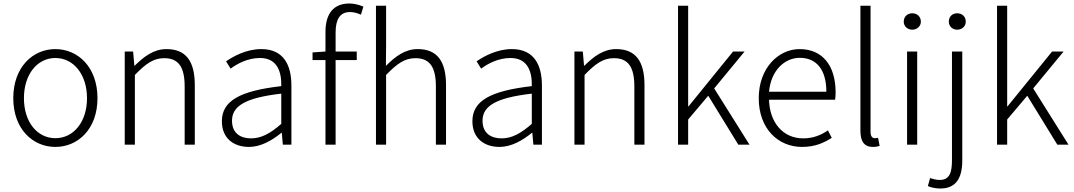

<svg xmlns="http://www.w3.org/2000/svg" viewBox="-20 -828 6148 1099"><path d="M297 13C426 13 538 -89 538 -266C538 -444 426 -547 297 -547C168 -547 56 -444 56 -266C56 -89 168 13 297 13ZM297 -37C193 -37 117 -130 117 -266C117 -402 193 -496 297 -496C401 -496 478 -402 478 -266C478 -130 401 -37 297 -37Z M694 0H752V-399C814 -463 858 -495 920 -495C1002 -495 1037 -444 1037 -333V0H1095V-341C1095 -478 1044 -547 933 -547C860 -547 805 -505 751 -452H749L742 -533H694Z M1405 13C1473 13 1537 -24 1591 -68H1593L1599 0H1648V-338C1648 -456 1603 -547 1476 -547C1389 -547 1315 -505 1274 -477L1300 -435C1337 -463 1398 -496 1468 -496C1569 -496 1592 -414 1590 -335C1355 -308 1250 -252 1250 -134C1250 -35 1319 13 1405 13ZM1417 -36C1358 -36 1308 -64 1308 -137C1308 -219 1380 -268 1590 -292V-119C1527 -64 1476 -36 1417 -36Z M2060 -790C2035 -801 2007 -808 1980 -808C1890 -808 1843 -751 1843 -645V-533L1769 -528V-484H1843V0H1901V-484H2022V-533H1901V-642C1901 -717 1926 -759 1983 -759C2003 -759 2024 -754 2046 -744Z M2132 0H2190V-399C2252 -463 2296 -495 2358 -495C2440 -495 2475 -444 2475 -333V0H2533V-341C2533 -478 2482 -547 2371 -547C2298 -547 2243 -505 2189 -451L2190 -567V-795H2132Z M2839 13C2907 13 2971 -24 3025 -68H3027L3033 0H3082V-338C3082 -456 3037 -547 2910 -547C2823 -547 2749 -505 2708 -477L2734 -435C2771 -463 2832 -496 2902 -496C3003 -496 3026 -414 3024 -335C2789 -308 2684 -252 2684 -134C2684 -35 2753 13 2839 13ZM2851 -36C2792 -36 2742 -64 2742 -137C2742 -219 2814 -268 3024 -292V-119C2961 -64 2910 -36 2851 -36Z M3268 0H3326V-399C3388 -463 3432 -495 3494 -495C3576 -495 3611 -444 3611 -333V0H3669V-341C3669 -478 3618 -547 3507 -547C3434 -547 3379 -505 3325 -452H3323L3316 -533H3268Z M3861 0H3919V-144L4034 -280L4206 0H4270L4068 -322L4242 -533H4176L3921 -219H3919V-795H3861Z M4571 13C4648 13 4698 -12 4741 -39L4719 -82C4679 -54 4634 -36 4577 -36C4462 -36 4385 -127 4382 -257H4760C4762 -270 4763 -284 4763 -299C4763 -455 4686 -547 4557 -547C4436 -547 4323 -439 4323 -266C4323 -91 4434 13 4571 13ZM4382 -303C4393 -425 4471 -497 4558 -497C4651 -497 4710 -432 4710 -303Z M4976 13C4995 13 5005 10 5015 7L5006 -39C4995 -37 4991 -37 4987 -37C4973 -37 4963 -48 4963 -73V-795H4905V-79C4905 -17 4928 13 4976 13Z M5172 0H5230V-533H5172ZM5202 -658C5228 -658 5251 -677 5251 -704C5251 -734 5228 -752 5202 -752C5175 -752 5153 -734 5153 -704C5153 -677 5175 -658 5202 -658Z M5362 251C5449 251 5488 196 5488 90V-533H5429V88C5429 155 5418 202 5359 202C5338 202 5318 196 5304 191L5291 237C5308 245 5335 251 5362 251ZM5459 -658C5486 -658 5508 -677 5508 -704C5508 -734 5486 -752 5459 -752C5432 -752 5411 -734 5411 -704C5411 -677 5432 -658 5459 -658Z M5687 0H5745V-144L5860 -280L6032 0H6096L5894 -322L6068 -533H6002L5747 -219H5745V-795H5687Z"/></svg>

Font: Noto Sans JP Light
Style: Regular
Weight: 300
Designer: Ryoko NISHIZUKA (kana & ideographs); Paul D. Hunt (Latin, Greek & Cyrillic); Wenlong ZHANG (bopomofo); Sandoll Communica
Foundry: Adobe Systems Incorporated
Version: Version 1.004;PS 1.004;hotconv 1.0.82;makeotf.lib2.5.63406